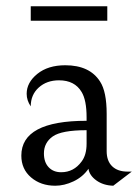

<svg xmlns="http://www.w3.org/2000/svg" viewBox="-20 -580 440 612"><path d="M78 -514V-560H322V-514ZM341 12Q309 11 287 -5Q265 -21 262 -42Q244 -16 214.5 -2Q185 12 156 12Q110 12 79 -14.5Q48 -41 48 -84Q48 -195 256 -195V-206Q256 -261 240 -287Q218 -324 168 -324Q129 -324 103.5 -301Q78 -278 78 -241Q65 -260 65 -281Q65 -317 99 -344.5Q133 -372 188 -372Q266 -372 299 -320Q320 -288 320 -217V-98Q320 -67 337.5 -50Q355 -33 387 -33H400ZM256 -165Q176 -165 148 -145Q120 -125 120 -91Q120 -63 135 -47Q150 -31 175 -31Q215 -31 240 -65Q256 -86 256 -122Z"/></svg>

Font: Bellefair
Style: Regular
Weight: 400
Designer: Nick Shinn, Liron Lavi Turkenic
Foundry: Shinntype
Version: Version 1.003;PS 001.003;hotconv 1.0.88;makeotf.lib2.5.64775